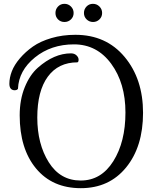

<svg xmlns="http://www.w3.org/2000/svg" viewBox="-20 -936 853 1004"><path d="M385 -610Q285 -610 230 -535Q175 -460 175 -321.5Q175 -183 235 -87.5Q295 8 402 8Q509 8 572.5 -93Q636 -194 636 -347.5Q636 -501 561.5 -602.5Q487 -704 367 -704Q247 -704 162.5 -635.5Q78 -567 74 -472Q70 -464 55 -464Q29 -466 29 -498Q29 -530 42 -563.5Q55 -597 84 -631Q113 -665 152 -692.5Q191 -720 249 -737Q307 -754 374 -754Q535 -754 631.5 -638.5Q728 -523 728 -346Q728 -169 639.5 -60.5Q551 48 402.5 48Q254 48 168.5 -55Q83 -158 83 -333Q83 -415 109.5 -480Q136 -545 178 -582Q263 -657 351 -657Q369 -657 380 -646.5Q391 -636 391 -624Q391 -612 385 -610ZM283.5 -834.5Q270 -848 270 -868Q270 -888 283.5 -902Q297 -916 317 -916Q337 -916 351 -902Q365 -888 365 -868Q365 -848 351 -834.5Q337 -821 317 -821Q297 -821 283.5 -834.5ZM433 -834.5Q419 -848 419 -868Q419 -888 432.5 -902Q446 -916 466 -916Q486 -916 500 -902Q514 -888 514 -868Q514 -848 500 -834.5Q486 -821 466.5 -821Q447 -821 433 -834.5Z"/></svg>

Font: Sofia
Style: Regular
Weight: 400
Designer: Paula Nazal and Daniel Hernndez
Foundry: Paula Nazal, Daniel Hernndez
Version: Version 1.001